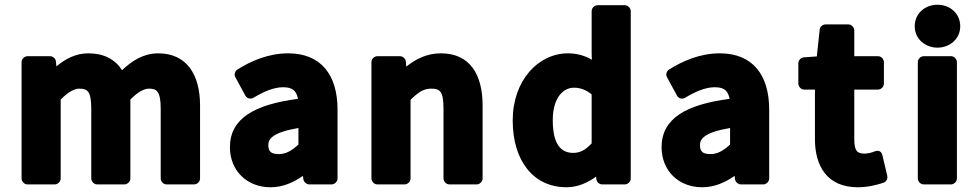

<svg xmlns="http://www.w3.org/2000/svg" viewBox="-20 -753 4134 810"><path d="M71 0C71 11 81 25 96 25H211C222 25 236 15 236 0V-333C269 -367 296 -379 314 -379C349 -379 365 -369 365 -293V0C365 11 375 25 390 25H505C516 25 530 15 530 0V-333C562 -366 589 -379 608 -379C641 -379 658 -369 658 -293V0C658 11 668 25 683 25H799C810 25 824 15 824 0V-308C824 -438 768 -528 647 -528C586 -528 537 -497 495 -457C466 -502 419 -528 353 -528C299 -528 255 -504 218 -473L216 -494C215 -505 204 -516 191 -516H96C85 -516 71 -506 71 -491Z M950 -132C950 -33 1022 37 1121 37C1173 37 1218 17 1258 -11L1260 4C1262 15 1273 25 1285 25H1379C1390 25 1404 15 1404 0V-291C1404 -437 1334 -528 1196 -528C1111 -528 1038 -495 982 -460C972 -454 966 -439 973 -427L1015 -350C1022 -336 1039 -334 1050 -341C1092 -366 1134 -385 1175 -385C1217 -385 1231 -367 1237 -336C1053 -312 950 -253 950 -132ZM1112 -141C1112 -166 1128 -194 1239 -213V-143C1209 -116 1185 -103 1157 -103C1124 -103 1112 -113 1112 -141Z M1547 0C1547 11 1557 25 1572 25H1687C1698 25 1712 15 1712 0V-332C1747 -366 1768 -379 1799 -379C1836 -379 1851 -369 1851 -293V0C1851 11 1861 25 1876 25H1991C2002 25 2016 15 2016 0V-308C2016 -438 1963 -528 1840 -528C1781 -528 1734 -504 1694 -472L1692 -494C1691 -505 1680 -516 1667 -516H1572C1561 -516 1547 -506 1547 -491Z M2143 -245C2143 -75 2230 37 2370 37C2417 37 2459 18 2495 -8L2496 4C2498 16 2509 25 2521 25H2616C2627 25 2641 15 2641 0V-706C2641 -717 2631 -731 2616 -731H2501C2490 -731 2476 -721 2476 -706V-528V-527L2477 -501C2450 -517 2416 -528 2376 -528C2252 -528 2143 -415 2143 -245ZM2312 -246C2312 -342 2357 -383 2401 -383C2426 -383 2449 -376 2476 -355V-148C2449 -119 2426 -108 2398 -108C2346 -108 2312 -145 2312 -246Z M2771 -132C2771 -33 2843 37 2942 37C2994 37 3039 17 3079 -11L3081 4C3083 15 3094 25 3106 25H3200C3211 25 3225 15 3225 0V-291C3225 -437 3155 -528 3017 -528C2932 -528 2859 -495 2803 -460C2793 -454 2787 -439 2794 -427L2836 -350C2843 -336 2860 -334 2871 -341C2913 -366 2955 -385 2996 -385C3038 -385 3052 -367 3058 -336C2874 -312 2771 -253 2771 -132ZM2933 -141C2933 -166 2949 -194 3060 -213V-143C3030 -116 3006 -103 2978 -103C2945 -103 2933 -113 2933 -141Z M3418 -166C3418 -53 3469 37 3599 37C3642 37 3679 27 3707 18C3719 14 3726 1 3723 -12L3703 -97C3697 -123 3676 -117 3669 -114C3658 -109 3640 -105 3628 -105C3597 -105 3584 -115 3584 -166V-375H3684C3695 -375 3709 -385 3709 -400V-491C3709 -502 3699 -516 3684 -516H3584V-625C3584 -636 3574 -650 3559 -650H3463C3451 -650 3439 -641 3438 -628L3426 -515L3371 -511C3360 -510 3348 -500 3348 -486V-400C3348 -389 3358 -375 3373 -375H3418Z M3935 -552C3987 -552 4031 -589 4031 -642C4031 -696 3988 -733 3935 -733C3882 -733 3839 -696 3839 -642C3839 -589 3883 -552 3935 -552ZM3852 0C3852 11 3862 25 3877 25H3992C4003 25 4017 15 4017 0V-491C4017 -502 4007 -516 3992 -516H3877C3866 -516 3852 -506 3852 -491Z"/></svg>

Font: Falling Sky
Style: Blk
Weight: 900
Designer: Paul D. Hunt
Foundry: Adobe Systems Incorporated
Version: Version 1.02